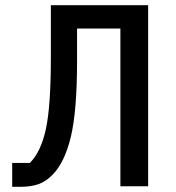

<svg xmlns="http://www.w3.org/2000/svg" viewBox="-20 -718 680 740"><path d="M444 -608H277V-484Q277 -290 253 -190.5Q229 -91 182 -44Q158 -19 129 -8.5Q100 2 58 2H27V-90H95Q138 -133 157 -221.5Q176 -310 176 -495V-698H551V0H444Z"/></svg>

Font: Writer Medium
Style: Regular
Weight: 500
Monospace: yes
Designer: Mike Abbink, Paul van der Laan, Pieter van Rosmalen
Foundry: Bold Monday
Version: Version 2.001 2020